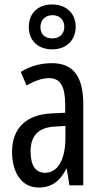

<svg xmlns="http://www.w3.org/2000/svg" viewBox="-20 -830 456 860"><path d="M214 -609C278 -609 319 -650 319 -711C319 -771 275 -810 214 -810C149 -810 109 -770 109 -709C109 -649 149 -609 214 -609ZM215 -658C179 -658 161 -678 161 -709C161 -740 183 -762 215 -762C249 -762 268 -740 268 -709C268 -678 246 -658 215 -658ZM213 -547C162 -547 115 -534 73 -508L99 -447C137 -469 170 -480 200 -480C251 -480 272 -442 272 -360V-325L211 -322C98 -317 34 -256 34 -150C34 -65 71 10 154 10C210 10 249 -18 277 -74H279L291 0H353V-362C353 -480 314 -547 213 -547ZM225 -263 273 -266V-212C273 -114 238 -56 182 -56C141 -56 117 -86 117 -152C117 -222 152 -259 225 -263Z"/></svg>

Font: Noto Sans Sinhala UI ExtraCondensed
Style: Regular
Weight: 400
Width: 2
Designer: Jelle Bosma - Monotype Design Team
Foundry: Monotype Imaging Inc.
Version: Version 2.006